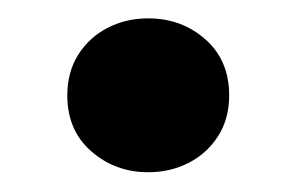

<svg xmlns="http://www.w3.org/2000/svg" viewBox="-20 -168 315 204"><path d="M137.5 15Q102.5 15 77 -7.2Q51.5 -29.5 51.5 -66.5Q51.5 -91.5 63.2 -110Q75 -128.5 94.5 -138.5Q114 -148.5 137.5 -148.5Q173 -148.5 198.2 -126.2Q223.5 -104 223.5 -66.5Q223.5 -42 211.8 -23.5Q200 -5 180.5 5Q161 15 137.5 15Z"/></svg>

Font: Geologica Thin Roman Medium
Style: Regular
Weight: 500
Version: Version 1.010;gftools[0.9.28]